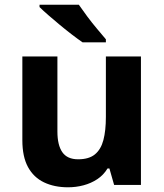

<svg xmlns="http://www.w3.org/2000/svg" viewBox="-20 -786 697 816"><path d="M579 -546V0H465L445 -70H437Q420 -42 393.5 -24.5Q367 -7 335 1.5Q303 10 269 10Q211 10 167 -11Q123 -32 99 -76Q75 -120 75 -190V-546H224V-227Q224 -169 245 -139Q266 -109 312 -109Q358 -109 383.5 -130Q409 -151 419.5 -191Q430 -231 430 -289V-546ZM315 -766Q330 -744 350.5 -716.5Q371 -689 392.5 -663.5Q414 -638 430 -619V-606H331Q312 -619 286.5 -638.5Q261 -658 234.5 -680Q208 -702 185 -722Q162 -742 148 -756V-766Z"/></svg>

Font: Noto Sans Devanagari
Style: Regular
Weight: 400
Designer: Jelle Bosma - Monotype Design Team
Foundry: Monotype Imaging Inc.
Version: Version 2.003